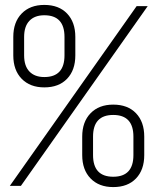

<svg xmlns="http://www.w3.org/2000/svg" viewBox="-20 -755 640 780"><path d="M160 -400Q102 -400 68 -435Q34 -470 34 -530V-605Q34 -665 68 -700Q102 -735 160 -735Q219 -735 252.5 -700Q286 -665 286 -605V-530Q286 -470 252.5 -435Q219 -400 160 -400ZM20 0 535 -730H580L65 0ZM160 -442Q242 -442 242 -530V-605Q242 -693 160 -693Q121 -693 99.5 -670.5Q78 -648 78 -605V-530Q78 -487 99.5 -464.5Q121 -442 160 -442ZM440 5Q382 5 348 -30Q314 -65 314 -125V-200Q314 -260 348 -295Q382 -330 440 -330Q499 -330 532.5 -295Q566 -260 566 -200V-125Q566 -65 532.5 -30Q499 5 440 5ZM440 -37Q522 -37 522 -125V-200Q522 -288 440 -288Q358 -288 358 -200V-125Q358 -37 440 -37Z"/></svg>

Font: Tiny Thin
Style: Regular
Weight: 100
Monospace: yes
Designer: Philipp Nurullin, Konstantin Bulenkov
Foundry: JetBrains
Version: Version 2.251; ttfautohint (v1.8.4.7-5d5b)